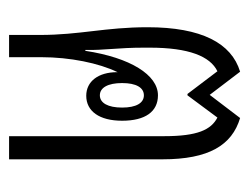

<svg xmlns="http://www.w3.org/2000/svg" viewBox="-83 -466 549 423"><g transform="rotate(90 191.5 -254.5)"><path d="M57 0H106V-71C106 -134 119 -198 139 -239V-238C139 -197 159 -170 191 -170C225 -170 246 -199 246 -249C246 -300 226 -328 190 -328C145 -328 107 -267 92 -168H90C91 -210 85 -239 85 -297V-310C85 -396 104 -443 137 -459L187 -393H190L239 -459C266 -445 280 -415 280 -342V0H331V-338C331 -440 300 -491 240 -509L189 -442L138 -509C75 -490 40 -424 40 -305C40 -212 57 -156 57 -68ZM190 -200C173 -200 163 -218 163 -249C163 -280 173 -297 190 -297C207 -297 217 -280 217 -249C217 -218 207 -200 190 -200Z"/></g></svg>

Font: Noto Sans Thai Looped UI Condensed Light
Style: Regular
Weight: 300
Width: 3
Designer: Cadson Demak Team
Foundry: Cadson Demak Co., Ltd.
Version: Version 1.000